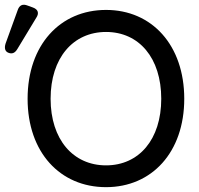

<svg xmlns="http://www.w3.org/2000/svg" viewBox="-73 -758 823 793"><path d="M365 15C554 15 688 -129 688 -350C688 -572 554 -717 365 -717C175 -717 41 -572 41 -350C41 -129 175 15 365 15ZM-50 -578C-56 -559 -52 -545 -38 -540C-23 -534 -11 -539 -1 -556L77 -685C89 -703 85 -719 63 -727L41 -735C21 -743 7 -737 0 -716ZM136 -350C136 -519 229 -626 365 -626C501 -626 593 -519 593 -350C593 -182 501 -75 365 -75C229 -75 136 -182 136 -350Z"/></svg>

Font: 寒蝉半圆体
Style: Regular
Weight: 400
Designer: Yoshimichi Ohira & Warren
Foundry: ChillType
Version: Version 1.800;Glyphs 3.1.1 (3135)